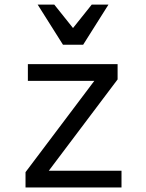

<svg xmlns="http://www.w3.org/2000/svg" viewBox="-20 -821 640 841"><path d="M91.8 0V-66.9L393.1 -466.8H102.1V-540H495.1V-473.1L193.8 -73.2H512.2V0ZM255.9 -625 145 -800.8H217.8L299.8 -698.2L381.8 -800.8H455.1L344.2 -625Z"/></svg>

Font: CommitMono
Style: Regular
Weight: 400
Monospace: yes
Designer: Eigil Nikolajsen
Foundry: Eigil Nikolajsen
Version: Version 1.143